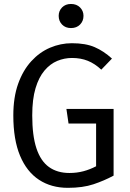

<svg xmlns="http://www.w3.org/2000/svg" viewBox="-20 -912 640 944"><path d="M313.5 11.5Q232 11.5 171.8 -28Q111.5 -67.5 78.5 -146.5Q45.5 -225.5 45.5 -344.5Q45.5 -433.5 69.2 -500Q93 -566.5 133.8 -611Q174.5 -655.5 226.2 -677.5Q278 -699.5 333.5 -699.5Q401 -699.5 445.5 -680.2Q490 -661 530.5 -624L478 -569.5Q446.5 -599 411.8 -613Q377 -627 334 -627Q296.5 -627 261.5 -612.5Q226.5 -598 198.8 -565.2Q171 -532.5 154.8 -478.5Q138.5 -424.5 138.5 -344.5Q138.5 -245 159.2 -182.5Q180 -120 220.8 -90.8Q261.5 -61.5 321.5 -61.5Q357.5 -61.5 389.8 -70Q422 -78.5 452.5 -94.5V-304.5H317L306.5 -376.5H538.5V-48.5Q492 -23.5 439.5 -6Q387 11.5 313.5 11.5ZM329 -892.5Q356.5 -892.5 373.5 -875.5Q390.5 -858.5 390.5 -834Q390.5 -808.5 373.5 -791.2Q356.5 -774 329 -774Q302 -774 285.2 -791.2Q268.5 -808.5 268.5 -834Q268.5 -858.5 285.2 -875.5Q302 -892.5 329 -892.5Z"/></svg>

Font: Fast_Mono
Style: Regular
Weight: 400
Monospace: yes
Designer: Carrois Corporate, Edenspiekermann AG, Nikita Prokopov
Foundry: Carrois Corporate, Edenspiekermann AG, Nikita Prokopov
Version: Version 5.002